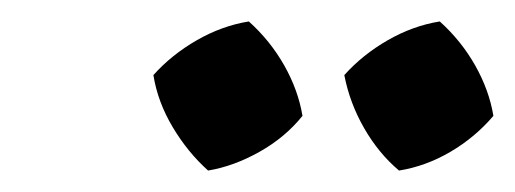

<svg xmlns="http://www.w3.org/2000/svg" viewBox="-20 -742 480 179"><path d="M212 -722Q232 -704 245 -681Q258 -658 262 -634Q246 -614 222 -600.5Q198 -587 174 -583Q155 -600 141 -623.5Q127 -647 123 -672Q140 -691 163.5 -704.5Q187 -718 212 -722ZM390 -722Q410 -704 423 -681Q436 -658 440 -634Q423 -614 400 -600.5Q377 -587 352 -583Q333 -599 319.5 -622.5Q306 -646 301 -672Q318 -691 341.5 -704.5Q365 -718 390 -722Z"/></svg>

Font: Piazzolla SemiBold
Style: Italic
Weight: 600
Italic angle: -11.3°
Designer: Juan Pablo del Peral
Foundry: Huerta Tipografica
Version: Version 1.330